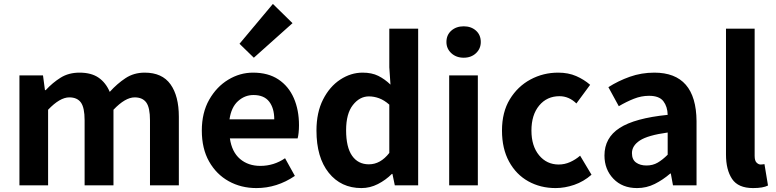

<svg xmlns="http://www.w3.org/2000/svg" viewBox="-20 -944 3954 978"><path d="M79 0V-560H199L209 -485H213Q248 -523 289 -548.5Q330 -574 385 -574Q445 -574 482 -548.5Q519 -523 539 -476Q577 -518 619.5 -546Q662 -574 717 -574Q806 -574 848.5 -514.5Q891 -455 891 -349V0H744V-331Q744 -396 725 -422Q706 -448 666 -448Q618 -448 558 -385V0H411V-331Q411 -396 392 -422Q373 -448 333 -448Q285 -448 225 -385V0Z M1286 14Q1208 14 1145 -21Q1082 -56 1045 -121.5Q1008 -187 1008 -279Q1008 -370 1045.5 -436Q1083 -502 1142.5 -538Q1202 -574 1269 -574Q1346 -574 1398 -539.5Q1450 -505 1476.5 -444.5Q1503 -384 1503 -306Q1503 -286 1501 -267.5Q1499 -249 1496 -239H1151Q1161 -170 1202.5 -134.5Q1244 -99 1306 -99Q1375 -99 1432 -138L1482 -48Q1391 14 1286 14ZM1149 -336H1377Q1377 -393 1351 -426.5Q1325 -460 1271 -460Q1227 -460 1192.5 -429Q1158 -398 1149 -336ZM1273 -650 1200 -721 1370 -924 1470 -826Z M1821 14Q1717 14 1654.5 -64Q1592 -142 1592 -279Q1592 -371 1625.5 -437Q1659 -503 1713 -538.5Q1767 -574 1827 -574Q1874 -574 1907 -557.5Q1940 -541 1969 -513L1963 -601V-798H2110V0H1991L1979 -58H1976Q1945 -27 1905 -6.5Q1865 14 1821 14ZM1859 -107Q1918 -107 1963 -165V-411Q1937 -434 1911 -443.5Q1885 -453 1859 -453Q1812 -453 1777.5 -409Q1743 -365 1743 -281Q1743 -194 1773.5 -150.5Q1804 -107 1859 -107Z M2268 0V-560H2414V0ZM2342 -650Q2304 -650 2279 -673Q2254 -696 2254 -730Q2254 -766 2279 -788Q2304 -810 2342 -810Q2380 -810 2404.5 -788Q2429 -766 2429 -730Q2429 -696 2404.5 -673Q2380 -650 2342 -650Z M2810 14Q2733 14 2671 -20.5Q2609 -55 2573 -121Q2537 -187 2537 -279Q2537 -373 2577 -438.5Q2617 -504 2682 -539Q2747 -574 2823 -574Q2875 -574 2915 -556.5Q2955 -539 2986 -512L2916 -417Q2878 -454 2830 -454Q2766 -454 2726.5 -406.5Q2687 -359 2687 -279Q2687 -200 2726 -153Q2765 -106 2826 -106Q2856 -106 2884 -118.5Q2912 -131 2935 -151L2993 -54Q2953 -19 2905 -2.5Q2857 14 2810 14Z M3225 14Q3150 14 3104.5 -33.5Q3059 -81 3059 -152Q3059 -242 3136 -292Q3213 -342 3381 -359Q3380 -401 3359 -428.5Q3338 -456 3286 -456Q3247 -456 3209 -441Q3171 -426 3132 -403L3079 -500Q3129 -532 3188 -553Q3247 -574 3313 -574Q3526 -574 3528 -327V0H3408L3397 -60H3394Q3357 -28 3315 -7Q3273 14 3225 14ZM3273 -101Q3305 -101 3330 -115.5Q3355 -130 3381 -156V-269Q3280 -255 3239.5 -228.5Q3199 -202 3199 -164Q3199 -131 3220 -116Q3241 -101 3273 -101Z M3816 14Q3740 14 3709 -32.5Q3678 -79 3678 -157V-798H3824V-150Q3824 -125 3834 -115.5Q3844 -106 3854 -106Q3859 -106 3863 -106.5Q3867 -107 3874 -108L3892 1Q3867 14 3816 14Z"/></svg>

Font: Source Han Sans CN Bold
Style: Bold
Weight: 700
Designer: Ryoko NISHIZUKA 西塚涼子 (kana & ideographs); Paul D. Hunt (Latin, Greek & Cyrillic); Wenlong ZHANG 张文龙 (bopomofo); Sandoll 
Foundry: Adobe Systems Incorporated
Version: Version 1.00;May 30, 2023;FontCreator 11.5.0.2422 32-bit